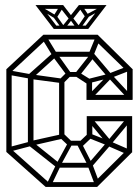

<svg xmlns="http://www.w3.org/2000/svg" viewBox="-20 -737 548 757"><path d="M363 0 346 -13 485 -151 501 -137ZM160 0 5 -138 20 -153 175 -15ZM22 -140 16 -157 99 -179 105 -162ZM160 0V-19H363V0ZM182 -6 166 -15 203 -92 219 -83ZM5 -138V-464H26V-138ZM204 -76 90 -166 105 -181 217 -91ZM103 -162 97 -180 228 -209 234 -192ZM204 -76V-95H339V-76ZM217 -81 203 -92 251 -180 265 -169ZM90 -166V-440H112V-166ZM353 -11 323 -91 340 -101 370 -21ZM246 -166 211 -199 227 -214 261 -181ZM245 -163V-182H301V-163ZM97 -427 14 -442 20 -459 103 -444ZM327 -83 285 -165 300 -176 342 -94ZM213 -199V-422H234V-199ZM339 -76 324 -87 399 -174 414 -163ZM305 -160 290 -175 331 -214 346 -199ZM225 -409 97 -426 103 -444 232 -426ZM322 -201V-279H344V-201ZM20 -449 5 -464 151 -600 166 -585ZM322 -259V-279H501V-259ZM106 -427 91 -442 191 -531 204 -516ZM402 -164 321 -196 327 -214 408 -182ZM408 -163 330 -257 344 -270 422 -176ZM414 -163 400 -176 478 -270 492 -257ZM480 -129 404 -162 410 -182 486 -149ZM228 -407 213 -422 244 -453 259 -438ZM480 -136V-279H501V-136ZM247 -435 183 -521 200 -533 262 -446ZM321 -343V-420H343V-343ZM244 -434V-453H290V-434ZM190 -512 144 -587 163 -594 205 -525ZM327 -404 275 -438 290 -453 343 -420ZM322 -343V-363H502V-343ZM345 -352 329 -363 404 -440 420 -430ZM189 -513V-533H345V-513ZM294 -439 278 -450 337 -525 353 -514ZM331 -409 325 -425 412 -447 418 -431ZM151 -581V-600H365V-581ZM482 -350 403 -435 418 -446 497 -361ZM402 -436 338 -511 347 -530 418 -446ZM346 -511 328 -521 358 -594 376 -586ZM416 -429 409 -447 476 -473 483 -455ZM481 -344V-465H503V-344ZM488 -449 349 -584 365 -600 503 -464ZM140 -717 212 -623H192L120 -717ZM386 -717 380 -702H298V-717ZM400 -717 328 -623H308L380 -717ZM375 -709 379 -698 323 -667 317 -678ZM303 -716 326 -682 314 -673 293 -704ZM311 -717 267 -661 257 -674 291 -717ZM260 -676 292 -635 283 -623 260 -655ZM229 -717 263 -673 253 -661 209 -717ZM323 -636V-623H252V-636ZM269 -636V-623H198V-636ZM222 -717V-702H140L134 -717ZM217 -716 226 -703 205 -669 194 -679ZM336 -679 296 -623H280L319 -680ZM260 -676V-655L235 -623L227 -635ZM201 -678 240 -623H224L185 -677ZM145 -709 203 -675 202 -661 141 -698Z"/></svg>

Font: Octagon Variable
Style: Regular
Weight: 400
Designer: Alexander Royter, Emma Schmalisch, Felix Willnauer, Friederike Temme, Greta Wachholz, Jason Tsiakas, Julia Baskal, Julia
Foundry: Type Design @ HAW Hamburg
Version: Version 1.000